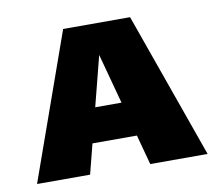

<svg xmlns="http://www.w3.org/2000/svg" viewBox="-60 -543 700 613"><g transform="rotate(-10 290.0 -236.5)"><path d="M13 0 181 -473H398L566 0H380L262 -438H297L185 0ZM124 -97 165 -209H401L450 -97Z"/></g></svg>

Font: Ysabeau SC Black
Style: Regular
Weight: 900
Designer: Christian Thalmann (Catharsis Fonts)
Version: Version 2.001;gftools[0.9.30]; featfreeze: smcp